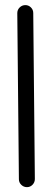

<svg xmlns="http://www.w3.org/2000/svg" viewBox="-20 -731 207 764"><path d="M112.3 -679.2 118.7 -18.6Q118.7 -5.4 109.4 4.2Q100.1 13.7 87.2 13.7Q74.2 13.7 64.7 4.4Q55.2 -4.9 55.2 -17.6L48.8 -678.7Q48.8 -691.9 58.1 -701.2Q67.4 -710.4 80.3 -710.7Q93.3 -710.9 102.8 -701.7Q112.3 -692.4 112.3 -679.2Z"/></svg>

Font: Chilanka
Style: Regular
Weight: 400
Designer: Santhosh Thottingal <santhosh.thottingal@gmail.com>
Foundry: Swathanthra Malayalam Computing(SMC)
Version: Version 1.3; 20181103